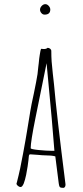

<svg xmlns="http://www.w3.org/2000/svg" viewBox="-20 -903 401 932"><path d="M196.3 -832Q224.1 -832 224.1 -856.9Q224.1 -865.7 216.6 -874.3Q209 -882.8 200.2 -882.8Q190.4 -882.8 182.4 -874.3Q174.3 -865.7 174.3 -856Q174.3 -847.2 180.9 -839.6Q187.5 -832 196.3 -832ZM162.6 -151.4Q188 -148.9 199.2 -148.9Q230.5 -148.9 248.5 -144L265.1 -13.2Q266.6 -2.4 268.6 2Q270.5 6.3 274.9 7.6Q279.3 8.8 290 8.8Q297.9 4.4 297.9 -5.9V-8.8Q254.4 -352.1 242.2 -493.2L236.3 -545.9Q232.4 -580.1 230.7 -603.8Q229 -627.4 229 -655.8Q229 -662.1 223.4 -666.5Q217.8 -670.9 210.9 -670.9Q205.1 -665 192.9 -665Q189 -665 186 -665.5L179.2 -666Q176.8 -661.6 172.9 -636.2Q170.4 -622.6 168 -595.7L166 -579.6L162.1 -543Q157.2 -511.2 144.5 -450.2Q131.3 -390.6 127 -362.8L116.2 -296.9L110.4 -261.7Q106.9 -239.3 103.5 -221.2L92.3 -159.2Q78.6 -82 62 -18.1L61 -15.1L60.1 -12.2Q60.1 -6.3 66.9 -0.7Q73.7 4.9 80.1 4.9Q87.9 4.9 95.2 -12.2Q101.6 -28.8 106.9 -54.2Q115.7 -100.6 118.2 -126L120.1 -146Q120.6 -146.5 120.6 -147.5Q120.6 -148.4 121.1 -149.4Q121.6 -151.9 123 -152.8Q124.5 -153.8 127.9 -153.8Q137.2 -153.8 162.6 -151.4ZM151.9 -329.1Q154.3 -338.9 206.1 -596.2Q236.8 -275.9 244.1 -170.9H233.9Q206.1 -170.9 167.5 -174.8Q128.9 -178.7 128.9 -183.6Q128.9 -215.3 151.9 -329.1Z"/></svg>

Font: Amatica SC
Style: Regular
Weight: 400
Designer: Vernon Adams, Ben Nathan
Foundry: newtypography
Version: Version 2.001